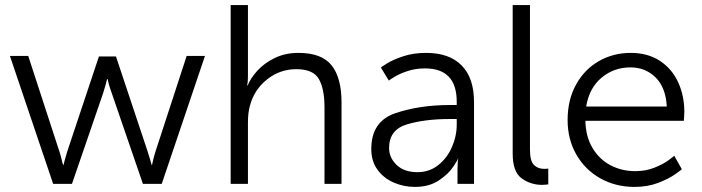

<svg xmlns="http://www.w3.org/2000/svg" viewBox="-20 -723 2759 755"><path d="M91 -503 213 -129Q218 -115 222 -97Q226 -79 228 -75H230Q231 -80 235 -95Q239 -110 245 -129L369 -501H436L560 -129Q566 -110 570.5 -95Q575 -80 576 -75H578Q579 -80 582.5 -95Q586 -110 592 -129L714 -503H786L616 0H542L419 -358Q412 -377 408 -392Q404 -407 403 -412H401Q400 -407 396 -392Q392 -377 386 -358L263 0H189L19 -503Z M955 -703V-429Q955 -412 954 -401Q953 -390 952 -387H954Q965 -415 991.5 -444.5Q1018 -474 1059.5 -494.5Q1101 -515 1154 -515Q1245 -515 1284 -466Q1323 -417 1323 -320V0H1256V-302Q1256 -373 1234 -412Q1212 -451 1145 -451Q1081 -451 1030.5 -411Q980 -371 963 -308Q955 -281 955 -241V0H887V-703Z M1748 -310H1776V-323Q1776 -454 1651 -454Q1614 -454 1582.5 -443.5Q1551 -433 1530 -420Q1509 -407 1509 -406L1478 -457Q1478 -459 1502.5 -474Q1527 -489 1566.5 -502Q1606 -515 1656 -515Q1747 -515 1795.5 -465.5Q1844 -416 1844 -322V0H1779V-57Q1779 -73 1780 -85Q1781 -97 1782 -100H1780Q1784 -100 1763.5 -69Q1743 -38 1705 -13Q1667 12 1611 12Q1568 12 1528.5 -5Q1489 -22 1464.5 -55.5Q1440 -89 1440 -137Q1440 -246 1535 -278Q1630 -310 1748 -310ZM1622 -46Q1668 -46 1703 -73.5Q1738 -101 1757 -144.5Q1776 -188 1776 -233V-255H1748Q1651 -255 1580.5 -234Q1510 -213 1510 -141Q1510 -103 1539.5 -74.5Q1569 -46 1622 -46Z M2064 -703V-134Q2064 -90 2079.5 -74.5Q2095 -59 2120 -59Q2126 -59 2130.5 -59.5Q2135 -60 2136 -60V2Q2134 2 2127.5 3Q2121 4 2112 4Q2067 4 2031.5 -21.5Q1996 -47 1996 -119V-703Z M2460 -515Q2527 -515 2574.5 -484Q2622 -453 2646.5 -400Q2671 -347 2671 -283Q2671 -272 2670 -262Q2669 -252 2669 -248H2282Q2283 -186 2310 -141Q2337 -96 2381 -73Q2425 -50 2478 -50Q2519 -50 2553 -63.5Q2587 -77 2609 -93Q2631 -109 2631 -111L2661 -58Q2661 -56 2634.5 -37.5Q2608 -19 2567 -3.5Q2526 12 2475 12Q2401 12 2341 -21.5Q2281 -55 2246.5 -115Q2212 -175 2212 -251Q2212 -331 2245.5 -391Q2279 -451 2335.5 -483Q2392 -515 2460 -515ZM2459 -458Q2394 -458 2345.5 -417.5Q2297 -377 2285 -304H2602Q2598 -379 2558 -418.5Q2518 -458 2459 -458Z"/></svg>

Font: Museo Sans Light
Style: Regular
Weight: 300
Designer: Jos Buivenga
Foundry: Jos Buivenga & Rosetta Type Foundry (extension, remastering)
Version: Version 3.600;PS 1.000;hotconv 1.0.88;makeotf.lib2.5.647800;